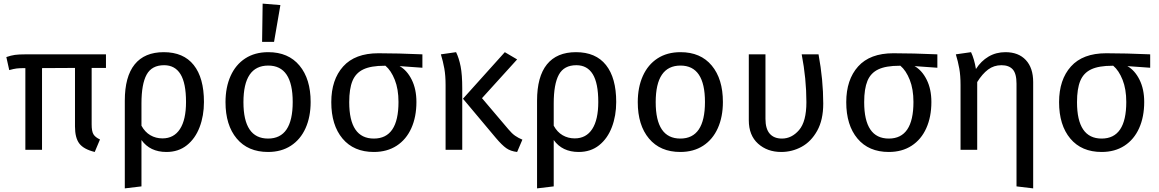

<svg xmlns="http://www.w3.org/2000/svg" viewBox="-20 -827 6397 1060"><path d="M486 -452V-140Q486 -102 496 -85.5Q506 -69 532 -57L503 12Q442 -3 418 -34.5Q394 -66 394 -129V-452L212 -451V0H120V-451Q88 -451 72 -449Q56 -447 31 -440L15 -512Q41 -521 62.5 -524Q84 -527 122 -527H565V-452Z M1106 -264Q1106 -188 1082 -125Q1058 -62 1011.5 -25Q965 12 899 12Q808 12 761 -54V202L669 213V-271Q669 -404 723.5 -471.5Q778 -539 884 -539Q993 -539 1049.5 -468Q1106 -397 1106 -264ZM1007 -264Q1007 -368 976.5 -417.5Q946 -467 886 -467Q818 -467 789.5 -415Q761 -363 761 -256V-133Q780 -98 810 -80.5Q840 -63 877 -63Q940 -63 973.5 -114.5Q1007 -166 1007 -264Z M1695 -264Q1695 -182 1667 -119.5Q1639 -57 1586 -22.5Q1533 12 1460 12Q1349 12 1287 -62Q1225 -136 1225 -263Q1225 -345 1253 -407.5Q1281 -470 1334 -504.5Q1387 -539 1461 -539Q1572 -539 1633.5 -465Q1695 -391 1695 -264ZM1324 -263Q1324 -62 1460 -62Q1596 -62 1596 -264Q1596 -465 1461 -465Q1324 -465 1324 -263ZM1528 -799 1493 -596H1427L1430 -807Z M2312 -453 2186 -462Q2227 -439 2253 -387Q2279 -335 2279 -264Q2279 -182 2251 -119.5Q2223 -57 2170 -22.5Q2117 12 2044 12Q1933 12 1871 -62Q1809 -136 1809 -263Q1809 -387 1874.5 -460Q1940 -533 2069 -533Q2176 -533 2312 -527ZM2180 -264Q2180 -335 2159.5 -386.5Q2139 -438 2108 -464H2103Q2028 -464 1986 -444Q1944 -424 1926 -380.5Q1908 -337 1908 -263Q1908 -62 2044 -62Q2180 -62 2180 -264Z M2532 -339V0H2440V-357Q2440 -410 2433 -449Q2426 -488 2414 -527L2498 -539Q2514 -506 2523 -460.5Q2532 -415 2532 -339ZM2641 -285 2787 -113Q2806 -90 2824 -77.5Q2842 -65 2864 -56L2835 12Q2799 8 2775 -9Q2751 -26 2718 -65L2536 -282L2767 -539L2835 -499Z M3382 -264Q3382 -188 3358 -125Q3334 -62 3287.5 -25Q3241 12 3175 12Q3084 12 3037 -54V202L2945 213V-271Q2945 -404 2999.5 -471.5Q3054 -539 3160 -539Q3269 -539 3325.5 -468Q3382 -397 3382 -264ZM3283 -264Q3283 -368 3252.5 -417.5Q3222 -467 3162 -467Q3094 -467 3065.5 -415Q3037 -363 3037 -256V-133Q3056 -98 3086 -80.5Q3116 -63 3153 -63Q3216 -63 3249.5 -114.5Q3283 -166 3283 -264Z M3971 -264Q3971 -182 3943 -119.5Q3915 -57 3862 -22.5Q3809 12 3736 12Q3625 12 3563 -62Q3501 -136 3501 -263Q3501 -345 3529 -407.5Q3557 -470 3610 -504.5Q3663 -539 3737 -539Q3848 -539 3909.5 -465Q3971 -391 3971 -264ZM3600 -263Q3600 -62 3736 -62Q3872 -62 3872 -264Q3872 -465 3737 -465Q3600 -465 3600 -263Z M4525 -255Q4525 -165 4491.5 -105Q4458 -45 4405.5 -16.5Q4353 12 4293 12Q4216 12 4165 -34Q4114 -80 4114 -163V-527H4206V-171Q4206 -116 4229.5 -89Q4253 -62 4297 -62Q4351 -62 4391.5 -109Q4432 -156 4432 -263Q4432 -392 4406 -527H4499Q4525 -386 4525 -255Z M5155 -453 5029 -462Q5070 -439 5096 -387Q5122 -335 5122 -264Q5122 -182 5094 -119.5Q5066 -57 5013 -22.5Q4960 12 4887 12Q4776 12 4714 -62Q4652 -136 4652 -263Q4652 -387 4717.5 -460Q4783 -533 4912 -533Q5019 -533 5155 -527ZM5023 -264Q5023 -335 5002.5 -386.5Q4982 -438 4951 -464H4946Q4871 -464 4829 -444Q4787 -424 4769 -380.5Q4751 -337 4751 -263Q4751 -62 4887 -62Q5023 -62 5023 -264Z M5684 -374V213L5592 202V-365Q5592 -421 5571 -444Q5550 -467 5509 -467Q5467 -467 5435 -443Q5403 -419 5375 -374V0H5283V-357Q5283 -410 5276 -449Q5269 -488 5257 -527L5341 -539Q5359 -501 5368 -446Q5396 -490 5437.5 -514.5Q5479 -539 5531 -539Q5603 -539 5643.5 -495.5Q5684 -452 5684 -374Z M6330 -453 6204 -462Q6245 -439 6271 -387Q6297 -335 6297 -264Q6297 -182 6269 -119.5Q6241 -57 6188 -22.5Q6135 12 6062 12Q5951 12 5889 -62Q5827 -136 5827 -263Q5827 -387 5892.5 -460Q5958 -533 6087 -533Q6194 -533 6330 -527ZM6198 -264Q6198 -335 6177.5 -386.5Q6157 -438 6126 -464H6121Q6046 -464 6004 -444Q5962 -424 5944 -380.5Q5926 -337 5926 -263Q5926 -62 6062 -62Q6198 -62 6198 -264Z"/></svg>

Font: Fira GO
Style: Regular
Weight: 400
Designer: Carrois Corporate
Foundry: Carrois Corporate GbR
Version: Version 0.300